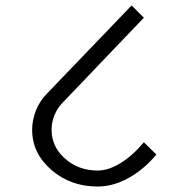

<svg xmlns="http://www.w3.org/2000/svg" viewBox="-20 -683 689 703"><path d="M337.9 0Q238.3 0 168 -61Q97.7 -122.1 97.7 -208Q97.7 -244.1 112.3 -280.3Q127 -316.4 156.2 -344.7L461.9 -663.1L506.8 -618.2L208 -305.7Q189.5 -286.1 179.2 -260.7Q168.9 -235.4 168.9 -208Q168.9 -145.5 218.3 -102.1Q267.6 -58.6 337.9 -58.6Q377 -58.6 421.4 -85.9Q465.8 -113.3 506.8 -162.1L552.7 -117.2Q505.9 -61.5 449.7 -30.8Q393.6 0 337.9 0Z"/></svg>

Font: Lohit Marathi
Style: Regular
Weight: 400
Version: 2.94.2